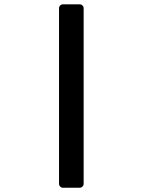

<svg xmlns="http://www.w3.org/2000/svg" viewBox="-20 -795 658 891"><path d="M253.9 -756.8Q253.9 -764.2 259.3 -769.5Q264.6 -774.9 272 -774.9H350.1Q357.4 -774.9 362.8 -769.5Q368.2 -764.2 368.2 -756.8V58.1Q368.2 65.4 362.8 70.8Q357.4 76.2 350.1 76.2H272Q264.6 76.2 259.3 70.8Q253.9 65.4 253.9 58.1Z"/></svg>

Font: Fragment Mono
Style: Bold
Weight: 700
Designer: Wei Huang based on Nimbus Sans by URW Studio, based on Helvetica by Max Miedinger.
Foundry: Wei Huang
Version: Version 1.011